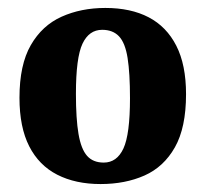

<svg xmlns="http://www.w3.org/2000/svg" viewBox="-20 -453 518 483"><path d="M307 -206Q307 -269 301 -307Q295 -345 279.5 -361.5Q264 -378 237 -378Q204 -378 187.5 -343Q171 -308 171 -217Q171 -154 177.5 -116Q184 -78 199 -61Q214 -44 241 -44Q274 -44 290.5 -79.5Q307 -115 307 -206ZM29 -207Q29 -290 57.5 -339.5Q86 -389 135 -411Q184 -433 245 -433Q309 -433 354 -409.5Q399 -386 423.5 -338Q448 -290 448 -216Q448 -132 420 -82.5Q392 -33 343.5 -11.5Q295 10 233 10Q170 10 124 -13.5Q78 -37 53.5 -85Q29 -133 29 -207Z"/></svg>

Font: Rasa
Style: Regular
Weight: 400
Designer: Anna Giedrys (Yrsa+Rasa design), David Brezina (Yrsa art-direction, Rasa art-direction, design)
Foundry: Rosetta Type Foundry
Version: Version 2.004